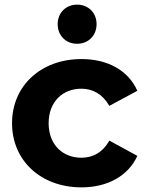

<svg xmlns="http://www.w3.org/2000/svg" viewBox="-20 -801 631 829"><path d="M313 -612C362 -612 397 -648 397 -697C397 -745 362 -781 313 -781C264 -781 229 -745 229 -697C229 -648 264 -612 313 -612ZM332 8C445 8 534 -42 573 -128L452 -194C423 -142 380 -120 331 -120C252 -120 190 -175 190 -269C190 -363 252 -418 331 -418C380 -418 423 -395 452 -344L573 -409C534 -497 445 -546 332 -546C157 -546 32 -431 32 -269C32 -107 157 8 332 8Z"/></svg>

Font: Montserrat Lite
Style: Bold
Weight: 700
Designer: Julieta Ulanovsky
Foundry: Julieta Ulanovsky
Version: Version 7.200;PS 007.200;hotconv 1.0.88;makeotf.lib2.5.64775